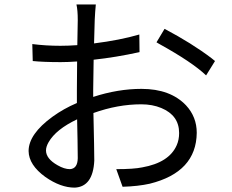

<svg xmlns="http://www.w3.org/2000/svg" viewBox="-20 -816 1040 862"><path d="M293.9 -56.6Q328.1 -58.6 329.1 -105.5Q329.1 -125 328.1 -188.5Q326.2 -248 326.2 -280.3Q231.4 -235.4 198.2 -177.7Q186.5 -157.2 186.5 -140.6Q186.5 -103.5 238.3 -74.2Q268.6 -56.6 293.9 -56.6ZM398.4 -414.1V-380.9Q509.8 -417 615.2 -417Q745.1 -417 815.4 -342.8Q863.3 -291 863.3 -219.7Q861.3 -43 652.3 8.8Q599.6 20.5 530.3 22.5L502 -56.6Q580.1 -56.6 618.2 -64.5Q739.3 -85.9 773.4 -164.1Q784.2 -188.5 784.2 -218.8Q784.2 -297.9 704.1 -331.1Q664.1 -347.7 614.3 -347.7Q508.8 -347.7 399.4 -308.6Q403.3 -140.6 403.3 -94.7Q397.5 22.5 315.4 26.4Q252 26.4 183.6 -21.5Q109.4 -75.2 108.4 -137.7Q108.4 -213.9 215.8 -292Q265.6 -328.1 325.2 -353.5V-410.2Q325.2 -496.1 326.2 -540Q285.2 -537.1 252.9 -537.1Q174.8 -537.1 127 -542L125 -618.2Q186.5 -610.4 251 -610.4Q286.1 -610.4 327.1 -613.3Q329.1 -716.8 329.1 -725.6Q329.1 -770.5 323.2 -795.9H410.2Q407.2 -766.6 405.3 -727.5Q404.3 -694.3 402.3 -621.1Q518.6 -635.7 605.5 -661.1L606.4 -582Q500 -558.6 400.4 -547.9Q398.4 -454.1 398.4 -414.1ZM682.6 -626 718.8 -686.5Q840.8 -622.1 929.7 -554.7Q938.5 -547.9 945.3 -542L905.3 -477.5Q842.8 -537.1 694.3 -619.1Q688.5 -623 682.6 -626Z"/></svg>

Font: Taipei Sans TC Beta
Style: Regular
Weight: 400
Designer: JT Foundry
Foundry: JT Foundry
Version: Version 1.000